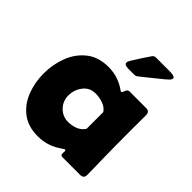

<svg xmlns="http://www.w3.org/2000/svg" viewBox="-191 -824 971 971"><g transform="rotate(45 294.0 -338.5)"><path d="M230 13.7Q159.7 13.7 114.5 -21.5Q69.3 -56.6 47.9 -112.8Q26.4 -168.9 26.4 -232.4Q26.4 -297.4 48.8 -355.7Q71.3 -414.1 117.7 -450.9Q164.1 -487.8 236.3 -487.8Q305.2 -487.8 362.3 -446.8Q366.2 -443.8 368.7 -443.8Q374 -443.8 376.5 -451.7Q378.9 -459.5 383.5 -467.3Q388.2 -475.1 399.9 -475.1H516.6Q542 -475.1 542 -449.7Q542 -421.9 541.7 -394.3Q541.5 -366.7 541.5 -338.9Q541.5 -285.6 542 -232.7Q542.5 -179.7 543.5 -126.5Q543.9 -101.1 544.7 -75.9Q545.4 -50.8 545.4 -25.4Q545.4 0 520.5 0H393.1Q381.3 0 380.4 -9.3Q379.4 -18.6 380.4 -27.6Q381.3 -36.6 374.5 -36.6Q371.1 -36.6 365.7 -32.2Q335 -9.8 301.8 2Q268.6 13.7 230 13.7ZM288.1 -146Q314 -146 338.4 -155.5Q362.8 -165 377.9 -187.5V-307.6Q362.8 -329.1 336.7 -337.9Q310.5 -346.7 285.2 -346.7Q242.2 -346.7 217.8 -314.5Q193.4 -282.2 193.4 -242.2Q193.4 -202.1 220.7 -174.1Q248 -146 288.1 -146ZM466.8 -690.9Q471.2 -690.9 481 -690.4Q490.7 -689.9 499 -687Q507.3 -684.1 507.3 -676.8Q507.3 -668.9 497.6 -659.7Q487.8 -650.4 482.4 -646Q455.1 -624 427.7 -601.6Q400.4 -579.1 372.6 -557.6Q365.2 -551.8 356.9 -551.8H314Q306.2 -551.8 294.9 -554.2Q283.7 -556.6 283.7 -567.9Q283.7 -573.7 286.6 -579.6Q289.6 -585.4 293 -590.3Q307.1 -612.8 321.5 -635.5Q335.9 -658.2 351.1 -679.7Q358.4 -690.9 371.6 -690.9Z"/></g></svg>

Font: Belanosima SemiBold
Style: Regular
Weight: 600
Designer: The DocRepair Project, Santiago Orozco
Foundry: Google
Version: Version 2.000